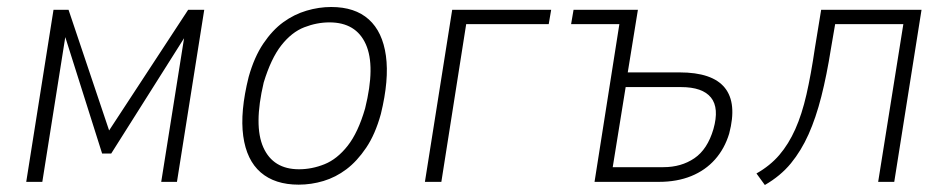

<svg xmlns="http://www.w3.org/2000/svg" viewBox="-20 -520 2710 549"><path d="M55 0 133 -492H176L292 -147L518 -492H564L486 0H441L507 -415H509L298 -81H272L166 -416H167L101 0Z M834 8Q766 8 725.5 -27Q685 -62 675.5 -131Q666 -200 691 -300Q707 -357 733 -395.5Q759 -434 790 -456.5Q821 -479 856.5 -489.5Q892 -500 927 -500Q995 -500 1034.5 -464.5Q1074 -429 1083.5 -360.5Q1093 -292 1069 -194Q1053 -136 1027 -97.5Q1001 -59 970.5 -36Q940 -13 905 -2.5Q870 8 834 8ZM835 -36Q872 -36 908 -50.5Q944 -65 974 -103Q1004 -141 1024 -210Q1054 -331 1026 -393.5Q998 -456 922 -456Q886 -456 850 -442Q814 -428 784.5 -390.5Q755 -353 734 -284Q705 -161 733 -98.5Q761 -36 835 -36Z M1195 0 1273 -492H1556L1549 -451H1313L1242 0Z M1680 0 1751 -451H1613L1620 -492H1804L1775 -313H1923Q2017 -313 2052.5 -269Q2088 -225 2065 -138Q2052 -95 2024.5 -64Q1997 -33 1956.5 -16.5Q1916 0 1864 0ZM1732 -42H1877Q1928 -42 1965.5 -67.5Q2003 -93 2020 -151Q2037 -211 2013 -241Q1989 -271 1927 -271H1769Z M2167 9 2143 -24Q2182 -46 2208.5 -77Q2235 -108 2254 -150.5Q2273 -193 2286 -250Q2299 -307 2310 -382L2328 -492H2615L2537 0H2491L2563 -451H2368L2356 -381Q2344 -305 2328.5 -244Q2313 -183 2292 -136Q2271 -89 2241.5 -53Q2212 -17 2167 9Z"/></svg>

Font: Nunito Sans 7pt Condensed ExtraLight
Style: Italic
Weight: 250
Width: 3
Italic angle: -9°
Designer: Vernon Adams
Foundry: Vernon Adams
Version: Version 3.101;gftools[0.9.27]